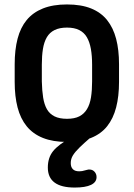

<svg xmlns="http://www.w3.org/2000/svg" viewBox="-20 -627 602 863"><path d="M515 -338Q515 -403 502 -452.5Q489 -502 461.5 -536.5Q434 -571 389.5 -589Q345 -607 281 -607Q218 -607 173 -589Q128 -571 100 -537Q72 -503 59 -453Q46 -403 46 -338V-259Q46 -194 59 -144Q72 -94 100 -59.5Q128 -25 173 -7Q218 11 281 11Q344 11 389 -7Q434 -25 461.5 -59.5Q489 -94 502 -144Q515 -194 515 -259ZM168 -261V-336Q168 -376 173 -407Q178 -438 190.5 -459.5Q203 -481 225.5 -492Q248 -503 281 -503Q314 -503 336 -492Q358 -481 370.5 -459.5Q383 -438 388.5 -407Q394 -376 394 -336V-261Q394 -221 389 -189.5Q384 -158 371 -136.5Q358 -115 336.5 -104Q315 -93 281 -93Q247 -93 225 -104Q203 -115 191 -136Q179 -157 174 -188Q169 -219 168 -261ZM387 -9H300Q242 23 218.5 52.5Q195 82 195 126Q195 216 316 216Q364 216 389 204Q414 192 414 169Q414 155 405 145Q396 135 382 135Q380 135 377.5 135Q375 135 373 136Q355 141 349 142Q343 143 336 143Q317 143 307.5 133.5Q298 124 298 106Q298 87 308 71Q318 55 337.5 36Q357 17 387 -9Z"/></svg>

Font: Beiruti
Style: Bold
Weight: 700
Designer: Arlette Boutros
Foundry: Boutros
Version: Version 1.41